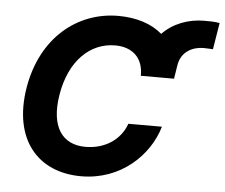

<svg xmlns="http://www.w3.org/2000/svg" viewBox="-53 -809 1029 880"><g transform="rotate(5 461.5 -369.5)"><path d="M583.8 -472.7H737.2L737.6 -478.3L746.4 -533.7C756.4 -602.6 814.3 -624.6 859.4 -624.6C871.4 -624.6 891.7 -623.2 902.7 -622.9L922.6 -745C898.4 -749.3 876.4 -749.3 851.6 -749.3C779.5 -749.3 708.5 -723 660.2 -672.2C611.2 -714.5 541.5 -737.2 457.7 -737.2C270.2 -737.2 106.2 -606.9 67.1 -372.9C27.7 -131.4 152.3 9.9 350.9 9.9C533.4 9.9 661.6 -114.7 700.6 -248.6H546.2C518.8 -171.5 446.4 -126.1 359 -126.1C253.2 -126.1 195.3 -203.5 220.2 -354.4C246.1 -510.7 338.8 -601.2 455.3 -601.2C535.9 -601.2 585.6 -553.3 583.8 -472.7Z"/></g></svg>

Font: Margiela Sans
Style: Bold Italic
Weight: 700
Italic angle: -9.39999°
Designer: Stefan Endress, Andreas Faust
Version: Version 1.100;FEAKit 1.0